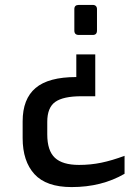

<svg xmlns="http://www.w3.org/2000/svg" viewBox="-20 -556 570 780"><path d="M374 -519V-432Q374 -414 357 -414H300Q282 -414 282 -432V-519Q282 -536 300 -536H357Q365 -536 369.5 -531.5Q374 -527 374 -519ZM367 -165H311Q237 -165 204.5 -142Q172 -119 172 -61V-10Q172 56 203 85Q234 114 301 114Q348 114 391.5 105Q435 96 486 77V150Q393 204 271 204Q168 204 120 151.5Q72 99 72 5V-63Q72 -154 124.5 -198.5Q177 -243 290 -243V-335H367Z"/></svg>

Font: Exo Medium
Style: Regular
Weight: 500
Designer: Natanael Gama
Foundry: Natanael Gama
Version: Version 1.500; ttfautohint (v1.6)